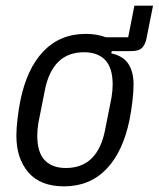

<svg xmlns="http://www.w3.org/2000/svg" viewBox="-20 -648 562 680"><path d="M207 12Q123 12 80.5 -37.5Q38 -87 38 -167Q38 -193 42 -227Q46 -261 52 -291Q75 -405 134 -466.5Q193 -528 284 -528Q323 -528 355 -516H434L456 -628H522L498 -508Q494 -490 483 -478.5Q472 -467 444 -467H376L374 -459Q416 -450 434.5 -422Q453 -394 453 -349Q453 -323 449 -289Q445 -255 439 -225Q416 -111 357 -49.5Q298 12 207 12ZM213 -53Q270 -53 304.5 -87Q339 -121 352 -187L375 -303Q377 -315 378 -327Q379 -339 379 -348Q379 -408 352.5 -435.5Q326 -463 278 -463Q221 -463 186.5 -429Q152 -395 139 -329L116 -213Q114 -201 113 -189Q112 -177 112 -168Q112 -108 138.5 -80.5Q165 -53 213 -53Z"/></svg>

Font: IBM Plex Sans Cond
Style: Italic
Weight: 400
Width: 3
Italic angle: -11°
Designer: Mike Abbink, Paul van der Laan, Pieter van Rosmalen
Foundry: Bold Monday
Version: Version 1.3